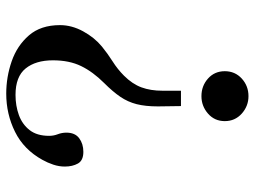

<svg xmlns="http://www.w3.org/2000/svg" viewBox="-118 -674 797 600"><g transform="rotate(-90 280.0 -374.5)"><path d="M357 -70Q357 -38 334 -17Q311 4 279 4Q248 4 224.5 -17Q201 -38 201 -70Q201 -102 224.5 -122.5Q248 -143 279 -143Q311 -143 334 -122.5Q357 -102 357 -70ZM501 -585Q501 -548 481.5 -512.5Q462 -477 434 -454Q412 -436 387.5 -420.5Q363 -405 343 -385Q317 -359 306.5 -330.5Q296 -302 296 -265Q296 -251 296 -236Q296 -221 296 -207H248Q248 -225 247.5 -243Q247 -261 247 -279Q247 -318 254 -345.5Q261 -373 277 -396.5Q293 -420 320 -447Q355 -482 373 -519Q391 -556 391 -607Q391 -661 365.5 -692.5Q340 -724 283 -724Q249 -724 220 -713.5Q191 -703 173 -680Q155 -657 155 -619Q155 -605 160 -592Q165 -579 165 -565Q165 -538 147.5 -525Q130 -512 105 -512Q78 -512 68.5 -529Q59 -546 59 -570Q59 -588 65 -606Q71 -624 80 -640Q112 -698 167.5 -725.5Q223 -753 287 -753Q339 -753 388 -736Q437 -719 469 -682Q501 -645 501 -585Z"/></g></svg>

Font: Kaisei Tokumin Medium
Style: Regular
Weight: 500
Designer: Font-Kai,
Foundry: KAZUO KANAI
Version: Version 5.003